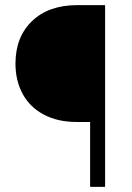

<svg xmlns="http://www.w3.org/2000/svg" viewBox="-20 -731 515 751"><path d="M332.5 0V-253.9H279.8Q206.5 -253.9 152.3 -282.2Q98.1 -310.5 69.3 -362.5Q40.5 -414.6 40.5 -482.4Q40.5 -586.4 105.5 -648.7Q170.4 -710.9 281.7 -710.9H391.1V0Z"/></svg>

Font: Roboto Light
Style: Regular
Weight: 300
Designer: Google
Version: Version 2.134; 2016; ttfautohint (v1.6)